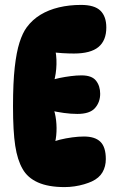

<svg xmlns="http://www.w3.org/2000/svg" viewBox="-20 -756 465 782"><path d="M310 -736Q365 -736 389 -712.5Q413 -689 413 -644Q413 -591 381 -564.5Q349 -538 281 -538Q260 -538 234.5 -539.5Q209 -541 182 -545L202 -566Q211 -533 210 -494Q209 -455 199 -421L186 -428Q201 -434 223 -438.5Q245 -443 268.5 -446Q292 -449 312 -449Q354 -449 371 -427.5Q388 -406 388 -374Q388 -340 367 -316Q346 -292 295 -292Q269 -292 240 -296Q211 -300 181 -307L196 -319Q205 -296 208.5 -265.5Q212 -235 209 -204.5Q206 -174 196 -150L181 -172Q199 -181 223.5 -187Q248 -193 274 -196.5Q300 -200 322 -200Q367 -200 389 -178.5Q411 -157 411 -108Q411 -78 397.5 -54.5Q384 -31 354 -17Q341 -11 322.5 -5.5Q304 0 283.5 3Q263 6 243 6Q177 6 134.5 -13Q92 -32 72 -68Q51 -104 42 -162.5Q33 -221 33 -323Q33 -419 40 -481.5Q47 -544 59.5 -583Q72 -622 89 -645Q112 -676 145 -696Q178 -716 220 -726Q262 -736 310 -736Z"/></svg>

Font: DynaPuff Condensed SemiBold
Style: Regular
Weight: 600
Width: 3
Designer: Toshi Omagari, Jennifer Daniel
Foundry: Google Fonts
Version: Version 2.000